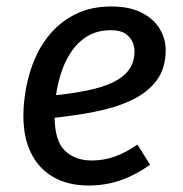

<svg xmlns="http://www.w3.org/2000/svg" viewBox="-20 -559 562 591"><path d="M323 -539Q379 -539 416 -520Q453 -501 471.5 -470.5Q490 -440 490 -405Q490 -348 461.5 -310.5Q433 -273 383.5 -250Q334 -227 269.5 -214.5Q205 -202 134 -195L143 -265Q202 -271 248.5 -280.5Q295 -290 327.5 -305.5Q360 -321 377 -344.5Q394 -368 394 -402Q394 -415 388 -429.5Q382 -444 366.5 -455Q351 -466 322 -466Q281 -466 251.5 -449Q222 -432 202 -403.5Q182 -375 170 -340Q158 -305 153 -269.5Q148 -234 148 -202Q148 -126 179.5 -95.5Q211 -65 262 -65Q299 -65 333 -77Q367 -89 403 -114L442 -52Q399 -21 352.5 -4.5Q306 12 253 12Q189 12 144 -14Q99 -40 75.5 -88Q52 -136 52 -202Q52 -245 61 -292Q70 -339 89.5 -383Q109 -427 141 -462Q173 -497 218 -518Q263 -539 323 -539Z"/></svg>

Font: Fira Sans Variable
Style: Italic
Weight: 397
Italic angle: -8°
Designer: Carrois Corporate & Edenspiekermann AG
Foundry: Carrois Corporate GbR & Edenspiekermann AG
Version: Version 4.202